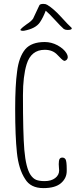

<svg xmlns="http://www.w3.org/2000/svg" viewBox="-20 -960 417 987"><path d="M276 -727Q244 -744 210 -744Q142 -744 110 -707Q77 -667 68 -593Q58 -522 58 -400Q58 -259 67 -175Q76 -90 109 -40Q137 7 203 7Q264 7 293.5 -18.5Q323 -44 323 -81V-91Q323 -130 317 -141Q311 -150 300 -150Q285 -150 283 -132Q282 -126 282 -116Q282 -105 283 -98Q284 -91 284 -84Q284 -60 263.5 -44.5Q243 -29 210 -29Q182 -29 166 -35.5Q150 -42 137 -61Q113 -97 105 -190Q98 -274 98 -470Q98 -568 117 -630Q140 -704 210 -704Q251 -704 275 -678Q299 -652 308 -648Q313 -645 322 -652Q335 -665 321.5 -687Q308 -709 276 -727ZM294 -873Q256 -915 223 -935Q215 -940 203 -940Q185 -940 182 -932Q151 -866 150 -864Q140 -850 118 -836Q95 -820 86 -809Q82 -804 92 -802Q97 -801 104 -802Q163 -813 185 -845Q202 -870 215 -905Q233 -890 262 -858Q294 -823 308 -811Q316 -806 327 -806Q349 -806 349 -814Q349 -816 347 -818Q333 -830 294 -873Z"/></svg>

Font: Neythal
Style: Regular
Weight: 400
Designer: Tharique Azeez
Foundry: Tharique Azeez
Version: Version 0.44